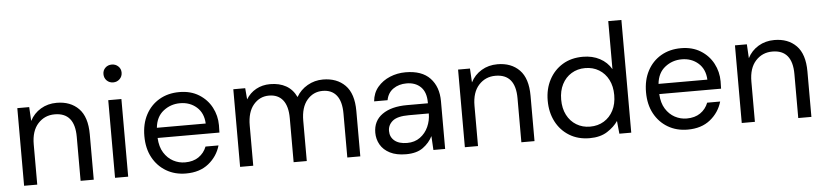

<svg xmlns="http://www.w3.org/2000/svg" viewBox="-44 -965 5245 1222"><g transform="rotate(-5 2578.5 -354.0)"><path d="M69 0V-496H145L150 -407Q174 -454 219 -481Q264 -508 321 -508Q409 -508 461.5 -454.5Q514 -401 514 -290V0H430V-281Q430 -436 302 -436Q238 -436 195.5 -389.5Q153 -343 153 -257V0Z M692 -606Q667 -606 650.5 -622.5Q634 -639 634 -664Q634 -688 650.5 -704Q667 -720 692 -720Q716 -720 733 -704Q750 -688 750 -664Q750 -639 733 -622.5Q716 -606 692 -606ZM650 0V-496H734V0Z M1103 12Q1032 12 977 -20.5Q922 -53 890.5 -111Q859 -169 859 -248Q859 -326 890 -384.5Q921 -443 976.5 -475.5Q1032 -508 1105 -508Q1177 -508 1229.5 -475.5Q1282 -443 1310 -390Q1338 -337 1338 -276Q1338 -265 1337.5 -254Q1337 -243 1337 -229H942Q945 -172 968.5 -134.5Q992 -97 1027.5 -78Q1063 -59 1103 -59Q1155 -59 1190 -83Q1225 -107 1241 -148H1324Q1304 -79 1247.5 -33.5Q1191 12 1103 12ZM1103 -437Q1043 -437 996.5 -400.5Q950 -364 943 -294H1255Q1252 -361 1209 -399Q1166 -437 1103 -437Z M1449 0V-496H1525L1531 -424Q1555 -464 1595 -486Q1635 -508 1685 -508Q1744 -508 1786.5 -484Q1829 -460 1852 -411Q1878 -456 1923.5 -482Q1969 -508 2022 -508Q2111 -508 2164 -454.5Q2217 -401 2217 -290V0H2134V-281Q2134 -358 2103 -397Q2072 -436 2014 -436Q1954 -436 1914.5 -389.5Q1875 -343 1875 -257V0H1791V-281Q1791 -358 1760 -397Q1729 -436 1671 -436Q1612 -436 1572.5 -389.5Q1533 -343 1533 -257V0Z M2509 12Q2447 12 2406 -9Q2365 -30 2345 -65Q2325 -100 2325 -141Q2325 -217 2383 -258Q2441 -299 2541 -299H2675V-305Q2675 -370 2641 -403.5Q2607 -437 2550 -437Q2501 -437 2465.5 -412.5Q2430 -388 2421 -341H2335Q2340 -395 2371.5 -432Q2403 -469 2450 -488.5Q2497 -508 2550 -508Q2654 -508 2706.5 -452.5Q2759 -397 2759 -305V0H2684L2679 -89Q2658 -47 2617.5 -17.5Q2577 12 2509 12ZM2522 -59Q2570 -59 2604.5 -84Q2639 -109 2657 -149Q2675 -189 2675 -233V-234H2548Q2474 -234 2443.5 -208.5Q2413 -183 2413 -145Q2413 -106 2441.5 -82.5Q2470 -59 2522 -59Z M2885 0V-496H2961L2966 -407Q2990 -454 3035 -481Q3080 -508 3137 -508Q3225 -508 3277.5 -454.5Q3330 -401 3330 -290V0H3246V-281Q3246 -436 3118 -436Q3054 -436 3011.5 -389.5Q2969 -343 2969 -257V0Z M3682 12Q3608 12 3552.5 -22Q3497 -56 3466.5 -115Q3436 -174 3436 -249Q3436 -324 3467 -382.5Q3498 -441 3553 -474.5Q3608 -508 3683 -508Q3744 -508 3791 -483Q3838 -458 3864 -413V-720H3948V0H3872L3864 -82Q3840 -46 3795 -17Q3750 12 3682 12ZM3691 -61Q3741 -61 3779.5 -84.5Q3818 -108 3839.5 -150Q3861 -192 3861 -248Q3861 -304 3839.5 -346Q3818 -388 3779.5 -411.5Q3741 -435 3691 -435Q3642 -435 3603.5 -411.5Q3565 -388 3543.5 -346Q3522 -304 3522 -248Q3522 -192 3543.5 -150Q3565 -108 3603.5 -84.5Q3642 -61 3691 -61Z M4308 12Q4237 12 4182 -20.5Q4127 -53 4095.5 -111Q4064 -169 4064 -248Q4064 -326 4095 -384.5Q4126 -443 4181.5 -475.5Q4237 -508 4310 -508Q4382 -508 4434.5 -475.5Q4487 -443 4515 -390Q4543 -337 4543 -276Q4543 -265 4542.5 -254Q4542 -243 4542 -229H4147Q4150 -172 4173.5 -134.5Q4197 -97 4232.5 -78Q4268 -59 4308 -59Q4360 -59 4395 -83Q4430 -107 4446 -148H4529Q4509 -79 4452.5 -33.5Q4396 12 4308 12ZM4308 -437Q4248 -437 4201.5 -400.5Q4155 -364 4148 -294H4460Q4457 -361 4414 -399Q4371 -437 4308 -437Z M4654 0V-496H4730L4735 -407Q4759 -454 4804 -481Q4849 -508 4906 -508Q4994 -508 5046.5 -454.5Q5099 -401 5099 -290V0H5015V-281Q5015 -436 4887 -436Q4823 -436 4780.5 -389.5Q4738 -343 4738 -257V0Z"/></g></svg>

Font: DeepMind Sans
Style: Regular
Weight: 400
Designer: Jonny Pinhorn / Modifications: Colophon Foundry
Foundry: Colophon Foundry
Version: Version 1.002; ttfautohint (v1.8.2)